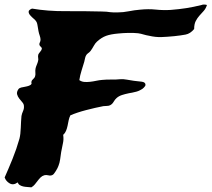

<svg xmlns="http://www.w3.org/2000/svg" viewBox="-30 -761 921 836"><path d="M871.1 -739.3Q866.2 -723.6 856.9 -713.4Q847.7 -703.1 838.4 -692.9Q829.1 -682.6 822.3 -669.4Q815.4 -656.2 815.4 -634.8Q798.8 -614.3 777.8 -610.4Q756.8 -606.4 728.5 -603.5Q699.2 -600.6 673.3 -599.6Q647.5 -598.6 618.2 -605.5Q606.4 -607.4 595.2 -610.8Q584 -614.3 571.3 -616.2Q551.8 -618.2 528.8 -617.7Q505.9 -617.2 486.3 -615.2Q452.1 -612.3 432.1 -605Q412.1 -597.7 392.6 -580.1Q384.8 -573.2 378.4 -561.5Q372.1 -549.8 364.3 -539.1Q359.4 -533.2 353.5 -529.3Q347.7 -525.4 344.7 -519.5Q341.8 -514.6 340.3 -507.3Q338.9 -500 336.9 -492.2Q332 -475.6 325.2 -454.1Q318.4 -432.6 315.4 -412.1Q325.2 -405.3 336.9 -404.3Q348.6 -403.3 361.8 -404.8Q375 -406.2 388.7 -409.2Q402.3 -412.1 415 -413.1Q434.6 -415 454.6 -414.6Q474.6 -414.1 492.2 -416Q508.8 -417 522.9 -414.1Q537.1 -411.1 552.7 -409.2Q570.3 -407.2 586.9 -405.3Q603.5 -403.3 603.5 -391.6Q603.5 -386.7 596.7 -379.9Q589.8 -373 585 -371.1Q572.3 -363.3 557.6 -360.4Q543 -357.4 528.8 -354.5Q514.6 -351.6 501 -347.2Q487.3 -342.8 477.5 -334Q470.7 -328.1 464.8 -317.9Q459 -307.6 449.2 -302.7Q443.4 -299.8 435.5 -299.8Q427.7 -299.8 419.9 -298.8Q384.8 -292 345.2 -281.7Q305.7 -271.5 276.4 -258.8Q271.5 -249 269 -237.3Q266.6 -225.6 264.2 -213.4Q261.7 -201.2 257.3 -190.9Q252.9 -180.7 245.1 -173.8Q248 -154.3 244.1 -137.7Q240.2 -121.1 236.3 -98.6Q234.4 -84 231.9 -67.4Q229.5 -50.8 224.6 -39.1Q223.6 -35.2 220.2 -28.8Q216.8 -22.5 212.9 -16.1Q209 -9.8 205.1 -4.9Q201.2 0 198.2 1Q190.4 4.9 180.7 2.4Q170.9 0 163.1 2Q153.3 4.9 146.5 11.7Q139.6 18.6 133.8 26.4Q127.9 34.2 121.6 42Q115.2 49.8 106.4 54.7Q97.7 53.7 88.4 53.2Q79.1 52.7 70.8 50.8Q62.5 48.8 56.2 44.9Q49.8 41 46.9 33.2Q28.3 46.9 12.2 37.6Q-3.9 28.3 -9.8 11.7Q6.8 -25.4 24.4 -68.8Q42 -112.3 54.7 -157.2Q59.6 -176.8 60.5 -205.1Q61.5 -233.4 63.5 -255.9Q65.4 -266.6 70.3 -277.3Q75.2 -288.1 74.2 -298.8Q74.2 -307.6 67.4 -315.4Q60.5 -323.2 53.7 -332Q46.9 -340.8 44.4 -350.6Q42 -360.4 49.8 -372.1Q53.7 -377.9 62 -379.9Q70.3 -381.8 79.1 -383.3Q87.9 -384.8 96.2 -387.7Q104.5 -390.6 107.4 -396.5Q104.5 -408.2 112.8 -415Q121.1 -421.9 123 -429.7Q125 -436.5 124 -445.3Q123 -454.1 125 -463.9Q127 -471.7 130.4 -479.5Q133.8 -487.3 135.7 -495.1Q137.7 -502 136.2 -508.8Q134.8 -515.6 136.7 -523.4Q138.7 -528.3 145 -535.6Q151.4 -543 152.3 -548.8Q152.3 -553.7 147.9 -557.1Q143.6 -560.5 141.6 -565.4Q140.6 -571.3 143.6 -576.7Q146.5 -582 146.5 -587.9Q146.5 -595.7 143.1 -605.5Q139.6 -615.2 137.7 -625Q135.7 -634.8 134.3 -645Q132.8 -655.3 130.9 -661.1Q127.9 -669.9 118.2 -678.2Q108.4 -686.5 101.6 -694.3Q94.7 -702.1 94.7 -710Q94.7 -717.8 109.4 -723.6Q177.7 -711.9 256.3 -712.4Q335 -712.9 413.1 -710.9Q425.8 -710.9 434.1 -710Q442.4 -709 449.7 -708Q457 -707 464.4 -707Q471.7 -707 482.4 -707Q505.9 -707 530.3 -711.9Q554.7 -716.8 579.1 -718.8Q616.2 -722.7 648.9 -719.2Q681.6 -715.8 712.9 -717.8Q750 -720.7 781.2 -725.6Q812.5 -730.5 847.7 -739.3Q851.6 -741.2 858.4 -741.2Q865.2 -741.2 871.1 -739.3Z"/></svg>

Font: Trade Winds
Style: Regular
Weight: 400
Designer: Squid
Foundry: Font Diner, Inc DBA Sideshow
Version: Version 1.000